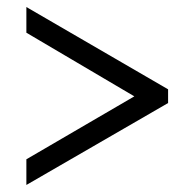

<svg xmlns="http://www.w3.org/2000/svg" viewBox="-20 -631 552 546"><path d="M55 -105 458 -338V-377L55 -611V-538L362 -357L55 -178Z"/></svg>

Font: Noto Serif Devanagari SemiCondensed SemiBold
Style: Regular
Weight: 600
Width: 4
Designer: Universal Thirst, Indian Type Foundry and the Monotype Design Team
Foundry: Monotype Imaging Inc.
Version: Version 2.004